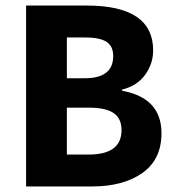

<svg xmlns="http://www.w3.org/2000/svg" viewBox="-20 -672 640 692"><path d="M74 0V-652H293Q532 -652 532 -490Q532 -443 503.5 -403Q475 -363 420 -349V-345Q562 -319 562 -192Q562 -97 493 -48.5Q424 0 312 0ZM221 -390H286Q388 -390 388 -470Q388 -506 363.5 -521.5Q339 -537 287 -537H221ZM221 -115H300Q418 -115 418 -203Q418 -245 389.5 -264.5Q361 -284 300 -284H221Z"/></svg>

Font: TypoPRO Source Code Pro
Style: Bold
Weight: 700
Monospace: yes
Designer: Paul D. Hunt, Teo Tuominen
Foundry: Adobe Systems Incorporated
Version: Version 2.010;PS 1.0;hotconv 1.0.84;makeotf.lib2.5.63406